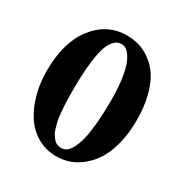

<svg xmlns="http://www.w3.org/2000/svg" viewBox="-148 -724 810 849"><g transform="rotate(30 257.0 -300.0)"><path d="M259.8 -564.9C269.9 -564.9 279.5 -560.7 288.8 -552.2C298.1 -543.8 306.8 -530.7 314.9 -512.9C323.1 -495.2 329.6 -470.4 334.5 -438.5C339.4 -406.6 341.8 -369.5 341.8 -327.1C341.8 -280.9 340.1 -240.1 336.7 -204.6C333.3 -169.1 328.8 -140.8 323.2 -119.6C317.7 -98.5 311.1 -81.2 303.5 -67.9C295.8 -54.5 288.2 -45.4 280.5 -40.5C272.9 -35.6 264.6 -33.2 255.9 -33.2C247.7 -33.2 240.2 -34.7 233.2 -37.6C226.2 -40.5 220.1 -45.2 214.8 -51.8C209.6 -58.3 205 -64.9 200.9 -71.5C196.9 -78.2 193.4 -87.2 190.4 -98.6L182.6 -127.9C180.7 -136.4 179.1 -147.5 178 -161.4C176.8 -175.2 175.9 -186.2 175 -194.3C174.2 -202.5 173.7 -213.8 173.3 -228.3C173 -242.8 172.9 -252.9 172.9 -258.8V-287.1C172.9 -334 174.6 -374.7 178.2 -409.2C181.8 -443.7 186.3 -470.7 191.7 -490.2C197 -509.8 203.8 -525.3 211.9 -536.9C220.1 -548.4 227.8 -556 235.1 -559.6C242.4 -563.2 250.7 -564.9 259.8 -564.9ZM254.9 9.8C275.7 9.8 296.4 6.5 316.9 0C337.4 -6.5 357.8 -17.7 378.2 -33.4C398.5 -49.2 416.4 -68.9 431.9 -92.5C447.3 -116.1 459.9 -146.4 469.5 -183.3C479.1 -220.3 483.9 -261.6 483.9 -307.1C483.9 -352.4 479.2 -392.9 470 -428.7C460.7 -464.5 448.7 -493.6 434.1 -515.9C419.4 -538.2 402.1 -556.6 382.1 -571C362.1 -585.5 342 -595.6 322 -601.3C302 -607 281.2 -609.9 259.8 -609.9C193 -609.9 138 -582.1 94.7 -526.6C51.4 -471.1 29.8 -394.9 29.8 -297.9C29.8 -256.5 34.7 -217.4 44.7 -180.4C54.6 -143.5 68.8 -110.8 87.4 -82.5C106 -54.2 129.6 -31.7 158.4 -15.1C187.3 1.5 219.4 9.8 254.9 9.8Z"/></g></svg>

Font: Linux Biolinum G
Style: Bold
Weight: 700
Designer: Philipp H. Poll
Foundry: Philipp H. Poll
Version: Version 1.1.0